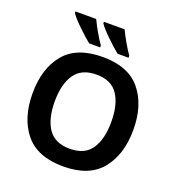

<svg xmlns="http://www.w3.org/2000/svg" viewBox="-163 -1069 1121 1212"><g transform="rotate(20 397.0 -463.0)"><path d="M735 -358Q735 -524 652.5 -624.5Q570 -725 398 -725Q223 -725 140.5 -625Q58 -525 58 -359Q58 -192 140.5 -91Q223 10 397 10Q570 10 652.5 -91Q735 -192 735 -358ZM207 -358Q207 -474 252.5 -540.5Q298 -607 398 -607Q498 -607 542.5 -540.5Q587 -474 587 -358Q587 -242 542.5 -175.5Q498 -109 397 -109Q297 -109 252 -175.5Q207 -242 207 -358ZM275 -936H136V-926Q152 -900 202 -851.5Q252 -803 286 -776H360V-789Q339 -818 315 -860Q291 -902 275 -936ZM466 -936H327V-926Q343 -900 393 -851.5Q443 -803 477 -776H551V-789Q530 -818 506 -860Q482 -902 466 -936Z"/></g></svg>

Font: Noto Sans UI
Style: Bold
Weight: 700
Designer: Monotype Design Team
Foundry: Monotype Imaging Inc.
Version: Version 1.901